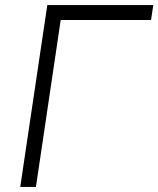

<svg xmlns="http://www.w3.org/2000/svg" viewBox="-20 -739 626 759"><path d="M60 0 167 -719H586L577 -660H220L122 0Z"/></svg>

Font: Nunitoga
Style: Light Italic
Weight: 300
Italic angle: -9°
Designer: Vernon Adams
Foundry: Vernon Adams
Version: Version 1.0